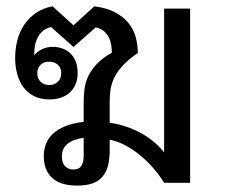

<svg xmlns="http://www.w3.org/2000/svg" viewBox="-20 -577 710 606"><path d="M173.3 -346.2Q173.3 -362.8 162.6 -372.6Q151.9 -382.3 134.8 -382.3Q118.7 -382.3 108.2 -372.6Q97.7 -362.8 97.7 -346.2Q97.7 -329.1 108.2 -318.8Q118.7 -308.6 134.8 -308.6Q151.9 -308.6 162.6 -318.8Q173.3 -329.1 173.3 -346.2ZM175.3 -84Q175.3 -63 185.3 -52.5Q195.3 -42 210.9 -42Q229.5 -42 236.8 -53.5Q244.1 -64.9 244.1 -86.9V-142.1Q208 -136.7 191.7 -121.8Q175.3 -106.9 175.3 -84ZM326.2 -103Q326.2 -75.2 320.8 -54.2Q315.4 -33.2 303.5 -19.3Q291.5 -5.4 272 1.7Q252.4 8.8 223.6 8.8Q170.9 8.8 144.5 -15.6Q118.2 -40 118.2 -84Q118.2 -104.5 125 -122.6Q131.8 -140.6 147 -154.8Q162.1 -168.9 186 -178.7Q210 -188.5 244.1 -192.4V-256.8Q244.1 -276.9 246.8 -297.1Q249.5 -317.4 258.8 -336.9Q268.1 -356.4 285.6 -375.2Q303.2 -394 333 -410.6Q333 -420.9 331.3 -433.1Q329.6 -445.3 324.5 -456.8Q319.3 -468.3 309.3 -477.5Q299.3 -486.8 282.2 -490.7L211.9 -428.7L141.1 -491.7Q123 -487.3 112.5 -476.8Q102.1 -466.3 96.4 -453.1Q90.8 -439.9 89.4 -426.5Q87.9 -413.1 87.9 -402.8Q97.2 -414.1 112.5 -421.6Q127.9 -429.2 146 -429.2Q161.6 -429.2 176 -424.3Q190.4 -419.4 201.4 -409.2Q212.4 -398.9 218.8 -383.3Q225.1 -367.7 225.1 -346.2Q225.1 -325.7 218.3 -310.3Q211.4 -294.9 199.7 -284.4Q188 -273.9 171.6 -268.6Q155.3 -263.2 136.2 -263.2Q108.4 -263.2 87.9 -273.4Q67.4 -283.7 54.2 -301.3Q41 -318.8 34.4 -342.8Q27.8 -366.7 27.8 -394Q27.8 -421.9 34.4 -448.5Q41 -475.1 55.4 -497.3Q69.8 -519.5 92.3 -535.4Q114.7 -551.3 146 -557.1L211.9 -497.1L277.8 -557.1Q316.4 -552.2 342.8 -538.3Q369.1 -524.4 385.3 -504.6Q401.4 -484.9 408.2 -460.4Q415 -436 415 -409.7Q386.2 -390.1 368.7 -371.3Q351.1 -352.5 341.6 -333.5Q332 -314.5 329.1 -295.4Q326.2 -276.4 326.2 -256.8V-189.5Q376 -182.6 421.1 -158.9Q466.3 -135.3 498 -96.2V-549.8H580.1V0H498Q482.9 -24.4 463.4 -46.9Q443.8 -69.3 421.4 -87.6Q398.9 -106 374.8 -118.7Q350.6 -131.3 326.2 -136.2Z"/></svg>

Font: Noto Sans Southeast Asian
Style: Regular
Weight: 400
Designer: Monotype Design Team
Foundry: Monotype Imaging Inc.
Version: Version 1.06 uh; ttfautohint (v1.4.1)